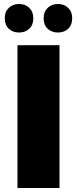

<svg xmlns="http://www.w3.org/2000/svg" viewBox="-20 -948 388 968"><path d="M68 -720H280V0H68ZM272 -784Q241 -784 220.5 -803Q200 -822 200 -856Q200 -889 220.5 -908.5Q241 -928 272 -928Q303 -928 323.5 -908.5Q344 -889 344 -856Q344 -822 323.5 -803Q303 -784 272 -784ZM76 -784Q45 -784 24.5 -803Q4 -822 4 -856Q4 -889 24.5 -908.5Q45 -928 76 -928Q107 -928 127.5 -908.5Q148 -889 148 -856Q148 -822 127.5 -803Q107 -784 76 -784Z"/></svg>

Font: Kufam Black
Style: Regular
Weight: 900
Designer: Wael Morcos, Artur Schmal
Foundry: Original Type
Version: Version 1.301; ttfautohint (v1.8.3)